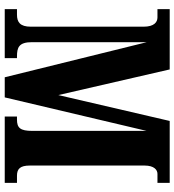

<svg xmlns="http://www.w3.org/2000/svg" viewBox="18 -772 754 831"><g transform="rotate(90 395.5 -357.0)"><path d="M20 0H232V-53H225C186 -53 163 -61 163 -118V-615L315 0H402L547 -614V-119C547 -67 534 -53 498 -53H485V0H772V-53H741C711 -53 697 -67 697 -109V-605C697 -647 716 -661 733 -661H772V-714H504L392 -232L281 -714H20V-661H56C76 -661 96 -647 96 -601V-113C96 -66 76 -53 44 -53H20Z"/></g></svg>

Font: Noto Serif Hebrew ExtraCondensed ExtraBold
Style: Regular
Weight: 800
Width: 2
Designer: Monotype Design Team
Foundry: Monotype Imaging Inc.
Version: Version 2.004